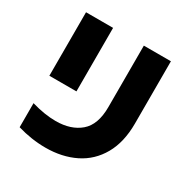

<svg xmlns="http://www.w3.org/2000/svg" viewBox="-162 -841 970 995"><g transform="rotate(30 322.5 -343.5)"><path d="M72 -700H234V-320H72ZM217 -133Q308 -133 363 -180Q418 -227 418 -332V-700H580V-327Q580 -216 536.5 -139.5Q493 -63 416 -25Q339 13 240 13Q157 13 72 -12V-156Q151 -133 217 -133Z"/></g></svg>

Font: Chess Sans
Style: Bold
Weight: 700
Designer: Wolf Bōese
Foundry: Wolf Bōese
Version: Version 7.223